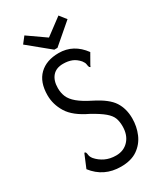

<svg xmlns="http://www.w3.org/2000/svg" viewBox="-201 -866 802 949"><g transform="rotate(-30 200.0 -391.0)"><path d="M197 10Q100 10 42 -65L70 -132L74 -141L81 -138Q84 -131 85 -121Q86 -111 96 -98Q115 -76 142 -63Q169 -50 204 -50Q248 -50 275.5 -80Q303 -110 303 -160Q303 -187 295.5 -207Q288 -227 264.5 -247Q241 -267 194 -293Q116 -330 87 -377.5Q58 -425 58 -477Q58 -552 98.5 -591.5Q139 -631 210 -631Q294 -631 348 -557L316 -501L312 -492L306 -496Q303 -504 302 -513.5Q301 -523 291 -536Q273 -557 251.5 -565.5Q230 -574 202 -574Q162 -574 141 -549.5Q120 -525 120 -482Q120 -455 129.5 -432.5Q139 -410 164.5 -388.5Q190 -367 238 -343Q312 -306 338 -265.5Q364 -225 364 -170Q364 -123 346.5 -82Q329 -41 292.5 -15.5Q256 10 197 10ZM302 -792 332 -754 218 -656H200L79 -755L107 -791L207 -721Z"/></g></svg>

Font: Inconsolata Condensed
Style: Regular
Weight: 400
Width: 3
Monospace: yes
Designer: Raph Levien, Cyreal, Brenton Simpson
Foundry: Raph Levien, Cyreal, Google
Version: Version 3.000; ttfautohint (v1.8.2.53-6de2)